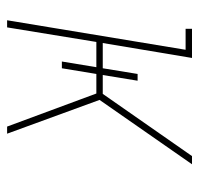

<svg xmlns="http://www.w3.org/2000/svg" viewBox="-30 -530 560 540"><g transform="rotate(90 250.0 -260.0)"><path d="M37 0 120 -502H61V-520H143L101 -269H172L188 -367H207L191 -269H244L419 -520H442L261 -260L356 0H336L243 -251H188L172 -154H153L169 -251H98L57 0Z"/></g></svg>

Font: Iosevka Curly Slab Thin
Style: Italic
Weight: 100
Italic angle: -9°
Monospace: yes
Designer: Belleve Invis
Foundry: Belleve Invis
Version: Version 22.1.2; ttfautohint (v1.8.4)